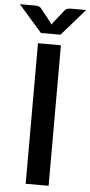

<svg xmlns="http://www.w3.org/2000/svg" viewBox="-85 -945 461 980"><g transform="rotate(5 146.0 -455.0)"><path d="M203 0H85.5V-720H203ZM316 -910.5 196 -773.5H96L-24 -910.5H54Q60.5 -910.5 70.2 -908.5Q80 -906.5 87 -897L139.5 -831Q143.5 -825.5 146 -821Q148.5 -825.5 152.5 -831L204.5 -896.5Q212 -906.5 221.5 -908.5Q231 -910.5 238 -910.5Z"/></g></svg>

Font: Lato SemiBold
Style: Regular
Weight: 600
Designer: Lukasz Dziedzic with Adam Twardoch and Botio Nikoltchev
Foundry: tyPoland Lukasz Dziedzic
Version: Version 2.015; 2015-08-06; http://www.latofonts.com/